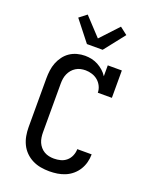

<svg xmlns="http://www.w3.org/2000/svg" viewBox="-178 -1087 956 1193"><g transform="rotate(20 300.0 -490.5)"><path d="M298 8Q269 8 240.5 3Q212 -2 186 -15Q160 -28 139.5 -48.5Q119 -69 106.5 -95Q94 -121 89 -149.5Q84 -178 84 -206V-529Q84 -555 87.5 -581.5Q91 -608 100.5 -632.5Q110 -657 126 -678.5Q142 -700 163.5 -714.5Q185 -729 211 -736Q237 -743 263 -743Q286 -743 308 -738Q330 -733 349.5 -722.5Q369 -712 386 -697Q403 -682 415 -663V-735H508V-554H415Q415 -576 405 -596.5Q395 -617 378.5 -631Q362 -645 340.5 -652Q319 -659 297 -659Q280 -659 264 -655.5Q248 -652 233.5 -643Q219 -634 208.5 -621.5Q198 -609 191 -593.5Q184 -578 181.5 -561.5Q179 -545 179 -529V-206Q179 -190 181.5 -173Q184 -156 190.5 -141Q197 -126 208 -113Q219 -100 233.5 -91.5Q248 -83 264.5 -79.5Q281 -76 298 -76Q320 -76 341.5 -81.5Q363 -87 380 -101.5Q397 -116 406 -137.5Q415 -159 415 -181H510V-180Q510 -154 503 -127.5Q496 -101 482 -78.5Q468 -56 447.5 -38.5Q427 -21 402 -10.5Q377 0 350.5 4Q324 8 298 8ZM248 -815 141 -951 190 -989 300 -871 410 -989 459 -951 352 -815Z"/></g></svg>

Font: Iosevka Etoile Medium
Style: Regular
Weight: 500
Designer: Belleve Invis
Foundry: Belleve Invis
Version: Version 22.1.2; ttfautohint (v1.8.4)